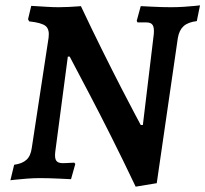

<svg xmlns="http://www.w3.org/2000/svg" viewBox="-20 -667 769 719"><path d="M515 -199 556 -540Q558 -564 551.5 -573.5Q545 -583 529 -583Q518 -583 507.5 -583Q497 -583 495 -583L492 -589L507 -644Q507 -644 518.5 -643.5Q530 -643 548.5 -642Q567 -641 586 -640.5Q605 -640 620 -640Q643 -640 668 -641.5Q693 -643 711 -645Q729 -647 729 -647L717 -588Q684 -584 667.5 -569Q651 -554 646 -525L567 19L488 32Q440 -69 395.5 -157.5Q351 -246 316 -312.5Q281 -379 261 -417Q241 -455 241 -455H234L187 -99Q184 -75 190.5 -65.5Q197 -56 215 -56Q220 -56 230.5 -56.5Q241 -57 249.5 -57.5Q258 -58 258 -58L262 -53L246 4Q246 4 234 3.5Q222 3 203.5 2Q185 1 165 0.5Q145 0 129 0Q106 0 80 2Q54 4 36.5 6Q19 8 19 8L33 -50Q63 -54 79 -68.5Q95 -83 99 -113L162 -526Q166 -557 151 -569.5Q136 -582 89 -587Q88 -590 87 -591.5Q86 -593 85 -595L97 -645Q97 -645 114.5 -644Q132 -643 155.5 -641.5Q179 -640 200 -640Q219 -640 238 -641Q257 -642 270 -643Q283 -644 283 -644Q324 -557 363.5 -477.5Q403 -398 435.5 -335Q468 -272 487.5 -235.5Q507 -199 507 -199Z"/></svg>

Font: Alegreya SemiBold
Style: Italic
Weight: 600
Italic angle: -7°
Designer: Juan Pablo del Peral
Foundry: Huerta Tipografica
Version: Version 2.009